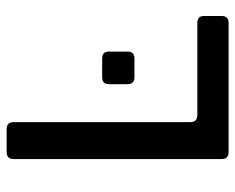

<svg xmlns="http://www.w3.org/2000/svg" viewBox="-85 -622 707 577"><g transform="rotate(-90 268.5 -333.5)"><path d="M100 0Q79 0 79 -21V-646Q79 -667 100 -667H169Q190 -667 190 -646V-115Q190 -94 211 -94H488Q509 -94 509 -74V-21Q509 0 488 0ZM325 -283Q304 -283 304 -304V-360Q304 -380 325 -380H381Q402 -380 402 -360V-304Q402 -283 381 -283Z"/></g></svg>

Font: Pitagon Sans Medium
Style: Regular
Weight: 500
Designer: Travis Tran
Foundry: Pitagon
Version: Version 1.001; ttfautohint (v1.8.4.7-5d5b);gftools[0.9.26]